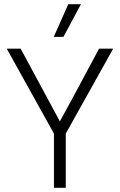

<svg xmlns="http://www.w3.org/2000/svg" viewBox="-20 -891 569 911"><path d="M517 -660 292 -257V0H236V-257L12 -660H78L200 -434L264 -315L329 -434L450 -660ZM304 -871H364L281 -716H235Z"/></svg>

Font: Kantumruy Pro Light
Style: Regular
Weight: 300
Version: Version 1.002